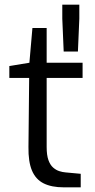

<svg xmlns="http://www.w3.org/2000/svg" viewBox="-20 -803 407 823"><path d="M253 0Q201 0 167 -17Q133 -34 117 -72Q101 -110 102 -173L105 -469H20V-520L106 -534L119 -683H180V-534H334V-469H180V-173Q180 -138 187.5 -117Q195 -96 207.5 -85Q220 -74 234 -69.5Q248 -65 261 -64L326 -58V0ZM253 -582 247 -723V-783H320V-723L314 -582Z"/></svg>

Font: Exo Thin
Style: Regular
Weight: 400
Version: Version 2.000